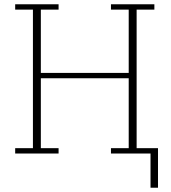

<svg xmlns="http://www.w3.org/2000/svg" viewBox="-20 -718 802 898"><path d="M684 0H499V-25H582V-352H171V-25H254V0H51V-25H134V-673H51V-698H254V-673H171V-377H582V-673H499V-698H702V-673H619V-25H719V160H684Z"/></svg>

Font: IBM Plex Serif ExtraLight
Style: Regular
Weight: 200
Designer: Mike Abbink, Paul van der Laan, Pieter van Rosmalen
Foundry: Bold Monday
Version: Version 2.5